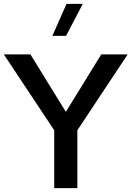

<svg xmlns="http://www.w3.org/2000/svg" viewBox="-22 -981 686 1001"><path d="M505.9 -697.3H643.6L381.3 -301.8V0H260.7V-301.8L-2 -697.3H136.7L321.3 -397.9ZM324.7 -960.9H409.7L322.3 -793.9H251Z"/></svg>

Font: Estedad-FD SemiBold
Style: Regular
Weight: 600
Designer: Amin Abedi
Version: Version 7.3